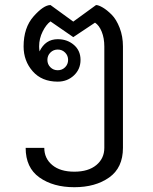

<svg xmlns="http://www.w3.org/2000/svg" viewBox="-20 -537 615 773"><path d="M242.1 -325.4Q230 -337.5 212.5 -337.5Q195 -337.5 182.9 -325.4Q170.8 -313.3 170.8 -295.8Q170.8 -278.3 182.9 -266.2Q195 -254.2 212.5 -254.2Q230 -254.2 242.1 -266.2Q254.2 -278.3 254.2 -295.8Q254.2 -313.3 242.1 -325.4ZM212.5 -379.2Q250.8 -379.2 277.5 -356.2Q304.2 -333.3 304.2 -295.8Q304.2 -258.3 277.5 -233.3Q250.8 -208.3 212.5 -208.3Q148.3 -208.3 111.7 -250Q75 -291.7 75 -350Q75 -425.8 115.4 -471.3Q155.8 -516.7 183.3 -516.7L275 -450L366.7 -516.7Q376.7 -516.7 393.8 -506.7Q410.8 -496.7 429.6 -477.9Q448.3 -459.2 461.7 -425Q475 -390.8 475 -350V58.3Q475 138.3 419.6 177.5Q364.2 216.7 279.2 216.7Q194.2 216.7 138.8 177.5Q83.3 138.3 83.3 58.3H158.3Q158.3 100.8 190.4 127.5Q222.5 154.2 279.2 154.2Q335.8 154.2 367.9 127.5Q400 100.8 400 58.3V-350Q400 -383.3 389.6 -409.2Q379.2 -435 362.5 -445.8L275 -387.5L183.3 -450.8Q165.8 -438.3 151.7 -410Q137.5 -381.7 137.5 -350Q137.5 -341.7 139.2 -330Q162.5 -379.2 212.5 -379.2Z"/></svg>

Font: BoonBaan
Style: Regular
Weight: 400
Designer: Sungsit Sawaiwan
Foundry: FontUni
Version: Version 2.0